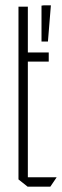

<svg xmlns="http://www.w3.org/2000/svg" viewBox="-20 -697 231 717"><path d="M49 -467V-672H84V-501L50 -467ZM50 -467 84 -501H162V-467ZM83 0 49 -27V-467H84V0ZM84 0V-35H191V-34L168 0ZM135 -542V-676L143 -677H170L159 -542Z"/></svg>

Font: Foldit ExtraLight
Style: Regular
Weight: 250
Version: Version 1.003